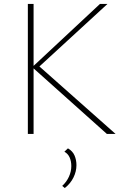

<svg xmlns="http://www.w3.org/2000/svg" viewBox="-20 -678 627 972"><path d="M521 0 143 -338 486 -658H524L168 -331L170 -350L565 0ZM121 0V-658H150V0ZM308 274 295 263Q317 243 329 216.5Q341 190 341 163Q341 138 332.5 119Q324 100 306 90L324 73Q348 87 357.5 109.5Q367 132 367 158Q367 190 352 220.5Q337 251 308 274Z"/></svg>

Font: Ysabeau Office Thin
Style: Regular
Weight: 250
Designer: Christian Thalmann (Catharsis Fonts)
Version: Version 2.001;gftools[0.9.30]; featfreeze: tnum,lnum,ss02